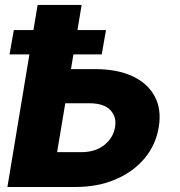

<svg xmlns="http://www.w3.org/2000/svg" viewBox="-20 -747 721 767"><path d="M263.5 -470.9H360.1Q449.2 -470.9 510.1 -442.1Q571 -413.4 598.5 -361.2Q626.1 -308.9 614 -238.3Q602.3 -167.6 557.2 -114Q512.1 -60.4 441.2 -30.2Q370.4 0 281.2 0H9.6L130.3 -727.3H306.1ZM240.8 -334.5 208.1 -139.2H304.3Q362.2 -139.2 397.7 -168.5Q433.2 -197.8 439.6 -239.7Q446.7 -279.8 420.8 -307.2Q394.9 -334.5 337 -334.5ZM18.1 -529.8 35.2 -626.8H403.4L386.4 -529.8Z"/></svg>

Font: Inter UI Extra Bold
Style: Italic
Weight: 800
Italic angle: 9.39999°
Designer: Rasmus Andersson
Foundry: rsms
Version: 3.2;8d6f07862